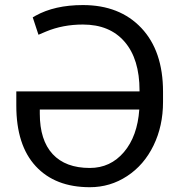

<svg xmlns="http://www.w3.org/2000/svg" viewBox="-20 -741 731 770"><path d="M312.5 -720.7Q460 -720.7 546.9 -628.7Q633.8 -536.6 633.8 -373V-332Q633.8 -235.8 595.7 -157.5Q557.6 -79.1 489.7 -34.7Q421.9 9.8 340.3 9.8Q201.2 9.8 123.3 -74.5Q45.4 -158.7 45.4 -317.4V-374.5H539.6V-377.9Q539.6 -503.9 480 -573.2Q420.4 -642.6 312.5 -642.6Q231.9 -642.6 164.1 -614.3L134.3 -601.6L111.3 -671.4L122.1 -677.7Q199.2 -720.7 312.5 -720.7ZM340.3 -67.4Q422.9 -67.4 477.1 -131.1Q531.2 -194.8 538.6 -301.8H139.6V-285.2Q139.6 -178.7 191.2 -123Q242.7 -67.4 340.3 -67.4Z"/></svg>

Font: Roboto
Style: Regular
Weight: 400
Designer: Google
Version: Version 2.001047; 2015